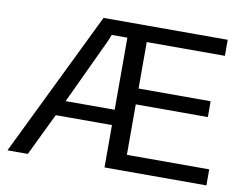

<svg xmlns="http://www.w3.org/2000/svg" viewBox="-75 -793 1151 898"><g transform="rotate(10 500.0 -344.0)"><path d="M957 0H473.1V-201.2H206.1L108.9 0H12.2L347.2 -688H937V-611.8H565.9V-391.1H908.2V-315.9H565.9V-76.2H957ZM473.1 -273.9V-616.2H398.9L386.2 -585L240.2 -273.9Z"/></g></svg>

Font: Libra Sans Modern
Style: Regular
Weight: 400
Foundry: Stefan Peev, Context Ltd
Version: Version 1.000